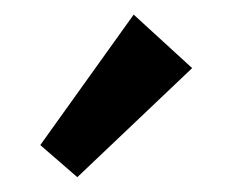

<svg xmlns="http://www.w3.org/2000/svg" viewBox="-20 -813 317 263"><path d="M35.2 -614.3 163.1 -793 243.2 -719.7 85.9 -570.3Z"/></svg>

Font: Reddit Sans Vanilla SemiBold
Style: Regular
Weight: 600
Designer: Stephen Hutchings
Foundry: Reddit
Version: Version 1.013